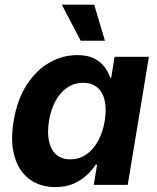

<svg xmlns="http://www.w3.org/2000/svg" viewBox="-20 -781 665 811"><path d="M213.9 9.3Q150.4 9.3 105.5 -23.4Q60.5 -56.2 41.7 -118.7Q22.9 -181.2 37.6 -270Q52.7 -360.8 93 -422.9Q133.3 -484.9 189 -516.6Q244.6 -548.3 306.2 -548.3Q350.1 -548.3 378.2 -533.9Q406.2 -519.5 422.1 -497.6Q438 -475.6 445.3 -452.6H449.7L463.9 -541H608.9L519.5 0H376L390.1 -85.4H383.8Q369.1 -62 345.5 -40.3Q321.8 -18.6 289.3 -4.6Q256.8 9.3 213.9 9.3ZM277.3 -107.9Q314.9 -107.9 344.5 -128.4Q374 -148.9 394 -185.3Q414.1 -221.7 422.4 -270.5Q430.2 -319.3 422.4 -355.5Q414.6 -391.6 391.4 -411.4Q368.2 -431.2 331.1 -431.2Q293 -431.2 263.4 -410.6Q233.9 -390.1 214.4 -354.2Q194.8 -318.4 187 -270.5Q179.2 -222.2 186.8 -185.5Q194.3 -148.9 217 -128.4Q239.7 -107.9 277.3 -107.9ZM320.8 -608.9 241.2 -761.2H377.9L423.3 -608.9Z"/></svg>

Font: Inter 17pt
Style: Bold Italic
Weight: 700
Italic angle: -9.3988°
Version: Version 4.001;git-66647c0bb